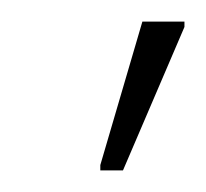

<svg xmlns="http://www.w3.org/2000/svg" viewBox="-20 -750 191 178"><path d="M73 -592V-597L112 -730H151V-725L94 -592Z"/></svg>

Font: Saira Ultra Condensed Thin
Style: Italic
Weight: 100
Width: 1
Italic angle: -12°
Designer: Hector Gatti with collaboration of the Omnibus-Type team
Foundry: Omnibus-Type
Version: Version 1.001; ttfautohint (v1.8)